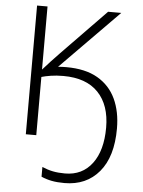

<svg xmlns="http://www.w3.org/2000/svg" viewBox="-62 -763 788 1061"><g transform="rotate(5 331.5 -232.0)"><path d="M245 -387Q256 -388 267 -388.5Q278 -389 291 -389Q397 -389 465 -349.5Q533 -310 566 -239.5Q599 -169 599 -75Q599 81 528 165.5Q457 250 336 250Q295 250 264.5 244Q234 238 207 226V172Q237 185 266.5 191Q296 197 334 197Q430 197 484.5 124.5Q539 52 539 -75Q539 -200 472.5 -269.5Q406 -339 279 -339Q240 -339 209 -334Q178 -329 158 -323V0H100V-714H158V-364Q179 -388 202 -412.5Q225 -437 248 -461L494 -714H567Z"/></g></svg>

Font: Noto Sans Light
Style: Regular
Weight: 300
Designer: Monotype Design Team
Foundry: Monotype Imaging Inc.
Version: Version 2.007